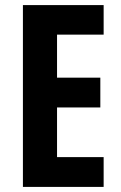

<svg xmlns="http://www.w3.org/2000/svg" viewBox="-20 -785 475 754"><path d="M387 -51H70V-765H387V-649H204V-480H374V-363H204V-168H387Z"/></svg>

Font: Noto Sans Tamil UI ExtraCondensed
Style: Bold
Weight: 700
Width: 2
Designer: Jelle Bosma - Monotype Design Team
Foundry: Monotype Imaging Inc.
Version: Version 2.004; ttfautohint (v1.8.4.7-5d5b)